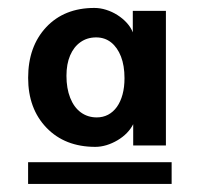

<svg xmlns="http://www.w3.org/2000/svg" viewBox="-20 -749 499 479"><path d="M217.9 -382.6Q142 -382.6 96.1 -430.2Q50.2 -477.8 50.2 -554.8Q50.2 -632.9 95.2 -681.1Q140.3 -729.2 215.4 -729.2Q230.2 -729.2 244.9 -724.5Q259.7 -719.9 272.9 -711.5Q286.2 -703.1 296.3 -692Q306.4 -680.9 311.3 -668.3V-721.9H393.9V-386.1H312.3V-439.2Q306.6 -427.7 296.5 -417.2Q286.3 -406.8 273.2 -399.1Q260.1 -391.3 245.8 -386.9Q231.4 -382.6 217.9 -382.6ZM221.4 -456.1Q236.9 -456.1 249.7 -462.8Q262.5 -469.6 271.7 -482.4Q280.8 -495.2 285.7 -513.3Q290.6 -531.3 290.6 -553.9Q290.6 -585.3 281.8 -608Q272.9 -630.7 257.2 -643.2Q241.4 -655.7 219.9 -655.7Q197.4 -655.7 180.7 -643.8Q164 -632 154.9 -610.6Q145.8 -589.3 145.8 -559.9Q145.8 -528.6 155.1 -505Q164.3 -481.5 181.4 -468.8Q198.6 -456.1 221.4 -456.1ZM50.1 -290.2V-344.3H408.2V-290.2Z"/></svg>

Font: Russolo 10pt ExtraLight
Style: Regular
Weight: 200
Designer: Micah Stupak-Hahn
Version: Version 1.000